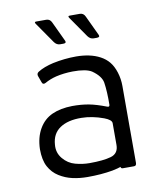

<svg xmlns="http://www.w3.org/2000/svg" viewBox="-79 -747 691 822"><g transform="rotate(-10 266.0 -336.0)"><path d="M349.5 -224.2Q299.5 -242.7 252.7 -243.2Q194.2 -244 159.5 -220.6Q124.8 -197.2 121.7 -149.7Q118.3 -115.2 140 -89.1Q161.7 -63 192.8 -54.7Q224 -46.3 253.8 -46.3Q314.3 -46.3 347.7 -56Q381 -65.7 381 -103.3V-197.7Q381 -212.2 349.5 -224.2ZM449.7 -108.5Q448.7 -53.8 421.4 -30.2Q394.2 -6.7 344.7 2.1Q295.2 10.8 235.7 10.8Q201.5 10.8 170.7 3.9Q139.8 -3 113.1 -19.8Q86.3 -36.5 70.7 -65.3Q55 -94.2 55 -142Q56.5 -193.5 77.8 -230Q99 -266.5 135.4 -282.8Q171.8 -299.2 223 -300Q262.3 -300.2 294.8 -294.1Q327.3 -288 370.3 -271.3Q380 -267.5 381 -276.7Q381.8 -334.5 375.8 -374.5Q371 -403.7 332.8 -430.3Q308 -445.8 250.3 -445.3Q211.5 -444.7 177.7 -436.7Q150.8 -430 128.5 -417.3Q115.8 -410.5 111.7 -423.2L101 -452.8Q98.3 -463.8 108.3 -469.8Q134 -486 174.8 -495.2Q225.7 -506 276.2 -506Q305.2 -506 331.6 -500.5Q358 -495 379.8 -483.4Q401.7 -471.8 416.8 -453.5Q431.8 -435.2 440.8 -406.7Q449.8 -378.2 449.8 -347ZM382.2 -153.7H449.8V-13Q449.7 0 439.2 0H390Q381 0 381 -11.2ZM193.2 -583.3 132.7 -670.5Q123 -683 133.7 -683H177.8Q194 -683 201.2 -667L242 -580.3Q246.8 -569.3 232.3 -569.3H218.3Q203.5 -569.3 193.2 -583.3ZM339 -583.3 278.5 -670.5Q268.8 -683 279.5 -683H323.7Q339.8 -683 347 -667L387.8 -580.3Q392.7 -569.3 378.2 -569.3H364.2Q349.3 -569.3 339 -583.3Z"/></g></svg>

Font: Vivano Light
Style: Regular
Weight: 300
Designer: Joe Prince, Josias Burgherr
Version: Version 2.064;September 19, 2022;FontCreator 14.0.0.2877 64-